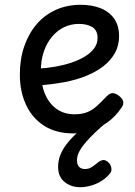

<svg xmlns="http://www.w3.org/2000/svg" viewBox="-20 -539 566 803"><path d="M288 19Q213 19 163 -14Q113 -47 88 -102.5Q63 -158 63 -227Q63 -292 81.5 -345.5Q100 -399 133.5 -438Q167 -477 214 -498Q261 -519 318 -519Q365 -519 401 -504.5Q437 -490 457.5 -461Q478 -432 478 -387Q478 -349 461 -318Q444 -287 413.5 -263Q383 -239 341.5 -222Q300 -205 249.5 -195.5Q199 -186 143 -182L142 -252Q175 -254 210 -260Q245 -266 277 -276.5Q309 -287 334 -302Q359 -317 373.5 -336.5Q388 -356 388 -380Q388 -412 366.5 -425.5Q345 -439 310 -439Q277 -439 248.5 -425.5Q220 -412 198 -386Q176 -360 163.5 -324Q151 -288 151 -243Q151 -187 168 -146.5Q185 -106 216.5 -83.5Q248 -61 292 -61Q323 -61 345 -70Q367 -79 385.5 -96Q404 -113 425 -135Q439 -150 451.5 -149.5Q464 -149 478 -138Q492 -127 495 -115Q498 -103 489 -90Q463 -51 429 -27Q395 -3 359 8Q323 19 288 19ZM316 244Q277 244 250 222Q223 200 223 159Q223 133 232 110Q241 87 258 64.5Q275 42 300.5 18.5Q326 -5 360 -32L422 -33V-24Q399 -5 378 15Q357 35 340 54.5Q323 74 312.5 93Q302 112 302 131Q302 150 311 159Q320 168 335 168Q351 168 363.5 160Q376 152 394 137Q401 132 410.5 130.5Q420 129 431 138Q442 147 445 160Q448 173 443 182Q430 201 408 215.5Q386 230 361.5 237Q337 244 316 244Z"/></svg>

Font: Playwrite IT Trad
Style: Regular
Weight: 400
Designer: Veronika Burian, José Scaglione
Foundry: TypeTogether
Version: Version 1.002